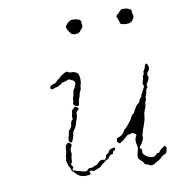

<svg xmlns="http://www.w3.org/2000/svg" viewBox="-74 -693 703 772"><g transform="rotate(-10 277.0 -307.5)"><path d="M162 -131Q167 -136 169 -136Q171 -136 176 -131.5Q181 -127 181 -125Q181 -123 176.5 -114.5Q172 -106 174 -96.5Q176 -87 173.5 -83Q171 -79 171 -67.5Q171 -56 169 -54Q161 -48 169 -40Q173 -37 171 -33Q164 -23 170 -22Q172 -21 178.5 -19.5Q185 -18 196 -14.5Q207 -11 215 -10Q223 -9 227.5 -15Q232 -21 239.5 -20Q247 -19 253 -23Q259 -27 261.5 -26Q264 -25 272 -33Q285 -48 297 -43Q301 -41 305 -45.5Q309 -50 309 -54Q309 -61 316 -64Q322 -67 323 -71Q324 -78 336 -82Q345 -85 348 -83.5Q351 -82 350 -76Q349 -72 345 -72Q341 -72 340 -67Q339 -61 338 -60Q337 -59 333 -59Q327 -59 320 -49Q316 -43 309.5 -40.5Q303 -38 299.5 -34Q296 -30 294 -30Q292 -30 284 -21.5Q276 -13 271.5 -13Q267 -13 261 -9Q248 -3 244 -8Q242 -10 237 -8Q233 -6 232.5 -5Q232 -4 235 -1Q238 2 234 5Q230 8 216 8Q202 8 192.5 3.5Q183 -1 176 -9.5Q169 -18 166 -19Q163 -20 161 -28Q159 -36 155.5 -40.5Q152 -45 152 -49Q152 -53 149.5 -57.5Q147 -62 148.5 -67.5Q150 -73 150 -79.5Q150 -86 152.5 -92Q155 -98 155 -109Q155 -124 162 -131ZM221 -273Q223 -273 228.5 -269Q234 -265 234 -263Q234 -261 227.5 -255.5Q221 -250 222 -241.5Q223 -233 218 -221Q213 -209 213 -206Q213 -203 208 -193Q203 -183 199 -179Q195 -174 195 -168Q195 -161 190 -147.5Q185 -134 182 -134Q180 -134 176 -136.5Q172 -139 172.5 -148Q173 -157 175.5 -162Q178 -167 178 -173.5Q178 -180 183 -185Q191 -192 193 -204Q194 -218 200 -222Q204 -224 202.5 -231Q201 -238 203.5 -243.5Q206 -249 205 -254Q204 -259 212 -266Q220 -273 221 -273ZM528 -391Q535 -399 539 -386L541 -377Q541 -368 534 -361Q526 -351 531 -344Q534 -341 531 -332.5Q528 -324 526 -321Q518 -312 520 -306Q523 -298 517 -294Q514 -292 514 -285.5Q514 -279 510 -271Q506 -263 507 -257Q508 -251 504.5 -246.5Q501 -242 501 -233.5Q501 -225 495.5 -213Q490 -201 489 -186.5Q488 -172 480 -151Q472 -130 472 -127Q472 -124 469.5 -120Q467 -116 468 -108.5Q469 -101 463.5 -90Q458 -79 453 -74Q445 -65 452 -61Q456 -59 456.5 -58Q457 -57 456 -51Q452 -38 471 -27Q482 -20 492.5 -20Q503 -20 507.5 -26Q512 -32 517.5 -32Q523 -32 524.5 -36.5Q526 -41 535 -47Q544 -53 546.5 -55Q549 -57 552 -53Q557 -47 552 -33Q551 -29 550 -27.5Q549 -26 547 -24.5Q545 -23 541 -22Q533 -19 527.5 -12.5Q522 -6 511 -0.5Q500 5 497 8Q494 11 487 12Q480 13 474 9Q468 5 464 5Q457 5 455 -2Q454 -6 446 -13Q435 -21 434 -29.5Q433 -38 440 -60Q442 -68 439 -79Q434 -100 441 -112L445 -120L441 -123Q431 -132 421 -127Q416 -125 412 -125Q408 -125 397 -114.5Q386 -104 383 -103Q380 -102 378 -100Q374 -95 368.5 -99Q363 -103 363 -110Q363 -116 365 -118Q367 -120 373 -122Q378 -123 383 -126.5Q388 -130 391.5 -134Q395 -138 397 -142Q399 -147 403.5 -150Q408 -153 421.5 -170Q435 -187 436 -192Q437 -197 442.5 -201Q448 -205 452 -212Q465 -238 472 -241Q478 -244 480 -251.5Q482 -259 485 -261Q491 -264 491 -270Q491 -273 494 -278Q497 -284 503 -295L509 -305L506 -312Q503 -319 506.5 -325.5Q510 -332 510 -340Q510 -348 513.5 -351Q517 -354 516 -359.5Q515 -365 518 -368Q524 -375 525 -384Q526 -389 528 -391ZM198 -412Q207 -417 210.5 -417.5Q214 -418 220 -414Q225 -411 230 -412Q236 -413 245 -409.5Q254 -406 256 -402Q261 -394 261.5 -379.5Q262 -365 258 -355Q256 -350 256.5 -344.5Q257 -339 253 -333Q249 -327 247.5 -317.5Q246 -308 243 -302.5Q240 -297 239.5 -287.5Q239 -278 236.5 -275.5Q234 -273 227 -275Q220 -277 217 -281.5Q214 -286 216.5 -292Q219 -298 218 -301.5Q217 -305 220 -312Q223 -319 224 -329Q225 -339 229 -344Q233 -349 234 -353Q235 -357 237.5 -362Q240 -367 237 -372.5Q234 -378 229.5 -379.5Q225 -381 220.5 -384Q216 -387 207.5 -383Q199 -379 192 -378.5Q185 -378 182 -373.5Q179 -369 176 -369Q173 -369 169 -366Q165 -363 159.5 -363Q154 -363 151 -360Q148 -358 144 -358Q140 -358 138 -360Q133 -365 138.5 -371Q144 -377 153 -378Q160 -379 165 -385.5Q170 -392 173.5 -393Q177 -394 181.5 -399.5Q186 -405 198 -412ZM265 -619Q278 -621 287 -618Q298 -616 302 -612Q306 -608 305 -604Q304 -601 306 -593Q308 -585 303 -580Q298 -575 294 -569Q289 -562 277.5 -560.5Q266 -559 258 -564Q254 -567 247 -578.5Q240 -590 240 -594Q240 -597 244.5 -603Q249 -609 255.5 -614Q262 -619 265 -619ZM460 -615 472 -627H483Q494 -627 502 -623Q510 -619 511.5 -617Q513 -615 512 -610Q512 -603 514 -599Q519 -589 508 -575Q500 -564 481 -565Q473 -566 470 -566.5Q467 -567 464 -567.5Q461 -568 460 -569Q459 -570 458.5 -571Q458 -572 457 -575Q455 -583 451 -593L447 -603Z"/></g></svg>

Font: TT2020 Style D
Style: Italic
Weight: 400
Italic angle: -15°
Version: Version 0.2.000